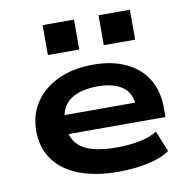

<svg xmlns="http://www.w3.org/2000/svg" viewBox="-82 -818 902 910"><g transform="rotate(-10 368.5 -363.5)"><path d="M416 10Q305 10 226 -21Q147 -52 106 -110Q65 -168 65 -248Q65 -324 103.5 -383Q142 -442 214 -476.5Q286 -511 386 -511Q475 -511 541.5 -480Q608 -449 644 -390.5Q680 -332 680 -249V-207H181V-299H574L552 -277Q551 -344 508 -375Q465 -406 387 -406Q332 -406 292 -391Q252 -376 230 -345.5Q208 -315 208 -269V-254Q208 -204 230.5 -171Q253 -138 301.5 -121.5Q350 -105 427 -105Q486 -105 537 -114.5Q588 -124 623 -147L664 -46Q622 -17 555.5 -3.5Q489 10 416 10ZM451 -593V-737H602V-593ZM182 -593V-737H333V-593Z"/></g></svg>

Font: Nunito Sans 7pt Expanded
Style: Bold
Weight: 700
Width: 7
Designer: Vernon Adams
Foundry: Vernon Adams
Version: Version 3.101;gftools[0.9.27]